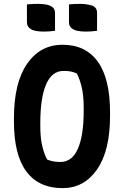

<svg xmlns="http://www.w3.org/2000/svg" viewBox="-20 -951 640 991"><path d="M303 -720Q422 -720 485 -632.5Q548 -545 548 -371V-353Q548 -173 481 -76.5Q414 20 303 20Q180 20 116 -66Q52 -152 52 -323V-341Q52 -524 120 -622Q188 -720 303 -720ZM188 -301Q188 -237 199 -193.5Q210 -150 224 -127Q243 -120 258 -117.5Q273 -115 292 -115Q352 -115 382 -183.5Q412 -252 412 -379V-393Q412 -460 401 -504Q390 -548 376 -572Q357 -580 343 -582.5Q329 -585 308 -585Q248 -585 218 -515.5Q188 -446 188 -315ZM119 -928Q133 -930 149 -930.5Q165 -931 178 -931Q199 -931 218.5 -927.5Q238 -924 251 -914Q264 -904 264 -884V-792Q250 -790 234 -789Q218 -788 204 -788Q184 -788 164.5 -791.5Q145 -795 132 -806Q119 -817 119 -837ZM336 -928Q350 -930 366 -930.5Q382 -931 395 -931Q427 -931 454 -922.5Q481 -914 481 -884V-792Q467 -790 451 -789Q435 -788 421 -788Q401 -788 381.5 -791.5Q362 -795 349 -806Q336 -817 336 -837Z"/></svg>

Font: Recursive Mn Csl St
Style: Bold
Weight: 700
Monospace: yes
Version: Version 1.079;hotconv 1.0.112;makeotfexe 2.5.65598; ttfautoh